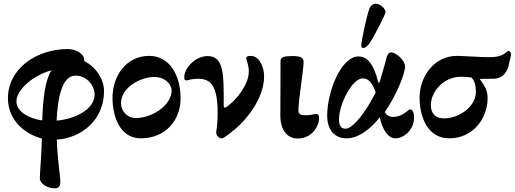

<svg xmlns="http://www.w3.org/2000/svg" viewBox="-20 -736 2790 1041"><path d="M276 285C306 285 307 266 307 244C307 225 291 121 288 21C423 12 544 -86 544 -242C544 -309 497 -376 436 -405C443 -438 398 -470 348 -470C173 -470 23 -360 23 -204C23 -83 116 -8 207 15C205 99 196 206 196 230C196 261 238 285 276 285ZM209 -83C137 -93 69 -131 69 -186C69 -245 149 -323 259 -355C224 -300 213 -201 209 -83ZM287 -82C292 -192 312 -326 389 -326C453 -326 493 -270 493 -223C493 -143 386 -90 287 -82Z M743 14C880 14 959 -87 959 -201C959 -331 898 -433 789 -433C664 -433 590 -324 590 -206C590 -103 631 14 743 14ZM717 -96C668 -96 636 -135 636 -176C636 -262 742 -319 818 -319C869 -317 903 -289 911 -250C911 -159 798 -96 717 -96Z M1180 14C1193 14 1205 3 1235 -20C1313 -79 1412 -201 1412 -322C1412 -374 1385 -433 1340 -433C1320 -433 1315 -428 1315 -419C1315 -412 1329 -386 1329 -348C1329 -277 1262 -196 1215 -161C1204 -153 1202 -153 1198 -153C1193 -153 1193 -160 1193 -164C1193 -325 1197 -432 1106 -432C1038 -432 979 -366 979 -318C979 -306 980 -300 993 -300C1011 -305 1032 -309 1054 -309C1124 -309 1160 -270 1160 -122C1160 -56 1152 -22 1152 -18C1152 -1 1168 14 1180 14Z M1593 15C1672 15 1710 -51 1710 -98C1710 -112 1704 -118 1695 -118C1685 -118 1661 -111 1639 -111C1617 -111 1598 -114 1598 -135C1598 -198 1626 -353 1626 -400C1626 -421 1615 -432 1567 -432C1522 -432 1501 -427 1501 -406L1500 -111C1500 -27 1540 15 1593 15Z M1951 -476C1963 -476 1976 -491 1984 -502C2011 -542 2069 -657 2070 -669C2072 -687 2043 -715 2018 -716C2007 -717 1992 -709 1985 -694C1968 -654 1939 -512 1939 -491C1939 -481 1940 -476 1951 -476ZM1859 14C1926 14 1992 -40 2039 -100C2054 -32 2084 14 2124 14C2170 14 2225 -32 2225 -99C2225 -113 2222 -143 2203 -143C2203 -143 2202 -143 2201 -143C2193 -140 2161 -102 2112 -102C2097 -102 2078 -107 2066 -128C2131 -222 2176 -336 2176 -376C2176 -409 2127 -452 2100 -452C2088 -452 2079 -438 2075 -421C2068 -390 2052 -339 2039 -293C2038 -289 2036 -287 2035 -287C2033 -287 2031 -289 2030 -293C2010 -372 1980 -430 1924 -430C1829 -430 1754 -239 1754 -109C1754 -31 1795 14 1859 14ZM1853 -38C1828 -38 1818 -58 1818 -89C1818 -170 1889 -311 1946 -311C1979 -311 1999 -287 2017 -234C2006 -215 1996 -196 1986 -178C1938 -98 1887 -38 1853 -38Z M2416 14C2545 14 2624 -94 2624 -206C2624 -250 2603 -276 2581 -308C2597 -309 2638 -309 2654 -309C2707 -309 2735 -348 2742 -400C2751 -435 2756 -451 2740 -460C2733 -461 2729 -455 2719 -448C2694 -428 2659 -426 2629 -426C2585 -426 2489 -433 2457 -433C2338 -433 2255 -326 2255 -206C2255 -104 2297 14 2416 14ZM2388 -94C2336 -94 2316 -126 2316 -167C2316 -237 2384 -320 2479 -320C2496 -320 2517 -318 2535 -316C2555 -300 2560 -267 2560 -238C2560 -154 2464 -94 2388 -94Z"/></svg>

Font: EB Garamond
Style: Bold
Weight: 700
Designer: Georg Duffner and Octavio Pardo
Foundry: Georg Duffner
Version: Version 1.000;PS 001.000;hotconv 1.0.88;makeotf.lib2.5.64775